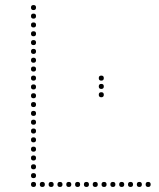

<svg xmlns="http://www.w3.org/2000/svg" viewBox="-20 -746 631 762"><path d="M113 -706Q103 -706 103 -716Q103 -726 113 -726Q123 -726 123 -716Q123 -706 113 -706ZM113 -672Q103 -672 103 -682Q103 -692 113 -692Q123 -692 123 -682Q123 -672 113 -672ZM113 -637Q103 -637 103 -647Q103 -657 113 -657Q123 -657 123 -647Q123 -637 113 -637ZM113 -602Q103 -602 103 -612Q103 -622 113 -622Q123 -622 123 -612Q123 -602 113 -602ZM113 -567Q103 -567 103 -577Q103 -587 113 -587Q123 -587 123 -577Q123 -567 113 -567ZM113 -532Q103 -532 103 -542Q103 -552 113 -552Q123 -552 123 -542Q123 -532 113 -532ZM113 -497Q103 -497 103 -507Q103 -517 113 -517Q123 -517 123 -507Q123 -497 113 -497ZM113 -462Q103 -462 103 -472Q103 -482 113 -482Q123 -482 123 -472Q123 -462 113 -462ZM113 -426Q103 -426 103 -436Q103 -446 113 -446Q123 -446 123 -436Q123 -426 113 -426ZM113 -391Q103 -391 103 -401Q103 -411 113 -411Q123 -411 123 -401Q123 -391 113 -391ZM113 -356Q103 -356 103 -366Q103 -376 113 -376Q123 -376 123 -366Q123 -356 113 -356ZM113 -321Q103 -321 103 -331Q103 -341 113 -341Q123 -341 123 -331Q123 -321 113 -321ZM113 -286Q103 -286 103 -296Q103 -306 113 -306Q123 -306 123 -296Q123 -286 113 -286ZM113 -251Q103 -251 103 -261Q103 -271 113 -271Q123 -271 123 -261Q123 -251 113 -251ZM113 -216Q103 -216 103 -226Q103 -236 113 -236Q123 -236 123 -226Q123 -216 113 -216ZM113 -181Q103 -181 103 -191Q103 -201 113 -201Q123 -201 123 -191Q123 -181 113 -181ZM113 -144Q103 -144 103 -154Q103 -164 113 -164Q123 -164 123 -154Q123 -144 113 -144ZM113 -109Q103 -109 103 -119Q103 -129 113 -129Q123 -129 123 -119Q123 -109 113 -109ZM113 -74Q103 -74 103 -84Q103 -94 113 -94Q123 -94 123 -84Q123 -74 113 -74ZM113 -39Q103 -39 103 -49Q103 -59 113 -59Q123 -59 123 -49Q123 -39 113 -39ZM113 -4Q103 -4 103 -14Q103 -24 113 -24Q123 -24 123 -14Q123 -4 113 -4ZM148 -4Q138 -4 138 -14Q138 -24 148 -24Q158 -24 158 -14Q158 -4 148 -4ZM183 -4Q173 -4 173 -14Q173 -24 183 -24Q193 -24 193 -14Q193 -4 183 -4ZM218 -4Q208 -4 208 -14Q208 -24 218 -24Q228 -24 228 -14Q228 -4 218 -4ZM253 -4Q243 -4 243 -14Q243 -24 253 -24Q263 -24 263 -14Q263 -4 253 -4ZM288 -4Q278 -4 278 -14Q278 -24 288 -24Q298 -24 298 -14Q298 -4 288 -4ZM323 -4Q313 -4 313 -14Q313 -24 323 -24Q333 -24 333 -14Q333 -4 323 -4ZM358 -4Q348 -4 348 -14Q348 -24 358 -24Q368 -24 368 -14Q368 -4 358 -4ZM393 -4Q383 -4 383 -14Q383 -24 393 -24Q403 -24 403 -14Q403 -4 393 -4ZM428 -4Q418 -4 418 -14Q418 -24 428 -24Q438 -24 438 -14Q438 -4 428 -4ZM463 -4Q453 -4 453 -14Q453 -24 463 -24Q473 -24 473 -14Q473 -4 463 -4ZM498 -4Q488 -4 488 -14Q488 -24 498 -24Q508 -24 508 -14Q508 -4 498 -4ZM533 -4Q523 -4 523 -14Q523 -24 533 -24Q543 -24 543 -14Q543 -4 533 -4ZM568 -4Q558 -4 558 -14Q558 -24 568 -24Q578 -24 578 -14Q578 -4 568 -4ZM382 -360Q372 -360 372 -370Q372 -380 382 -380Q392 -380 392 -370Q392 -360 382 -360ZM382 -393Q372 -393 372 -403Q372 -413 382 -413Q392 -413 392 -403Q392 -393 382 -393ZM382 -426Q372 -426 372 -436Q372 -446 382 -446Q392 -446 392 -436Q392 -426 382 -426Z"/></svg>

Font: Raleway Dots
Style: Regular
Weight: 400
Designer: Matt McInerney, Pablo Impallari, Rodrigo Fuenzalida, Brenda Gallo
Foundry: Matt McInerney, Pablo Impallari, Rodrigo Fuenzalida, Brenda Gallo
Version: Version 1.000